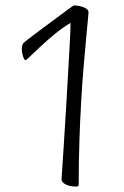

<svg xmlns="http://www.w3.org/2000/svg" viewBox="-20 -672 454 705"><path d="M259 13Q251 13 241.5 11.5Q232 10 224 6.5Q216 3 211 -2Q206 -7 206 -14Q206 -17 208.5 -52.5Q211 -88 214.5 -144Q218 -200 222 -265Q226 -330 229.5 -394Q233 -458 236 -509.5Q239 -561 239 -588Q209 -570 180.5 -546.5Q152 -523 128.5 -501Q105 -479 90.5 -465Q76 -451 74 -451Q69 -451 64.5 -465.5Q60 -480 60 -492Q60 -498 61.5 -504.5Q63 -511 67 -515Q70 -518 89 -532.5Q108 -547 135 -567Q162 -587 188 -606.5Q214 -626 232 -639Q250 -652 251 -652Q259 -652 268 -650.5Q277 -649 285.5 -646Q294 -643 299.5 -638Q305 -633 305 -626Q305 -623 302.5 -597Q300 -571 296 -527.5Q292 -484 287 -426Q282 -368 278 -298.5Q274 -229 271.5 -152.5Q269 -76 269 5Q269 9 267.5 11Q266 13 259 13Z"/></svg>

Font: Briem Hand Thin
Style: Regular
Weight: 100
Designer: Gunnlaugur SE Briem, Eben Sorkin
Foundry: Sorkin Type Co.
Version: Version 1.003